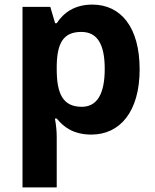

<svg xmlns="http://www.w3.org/2000/svg" viewBox="-20 -576 673 836"><path d="M382 -556C303 -556 256 -519 227 -475H220L199 -546H78V240H227V20C227 -6 224 -34 219 -60H227C256 -24 299 10 378 10C501 10 588 -88 588 -274C588 -459 505 -556 382 -556ZM334 -437C404 -437 436 -383 436 -276C436 -169 404 -111 336 -111C253 -111 227 -169 227 -275V-291C229 -389 256 -437 334 -437Z"/></svg>

Font: Noto Sans Bassa Vah
Style: Bold
Weight: 700
Designer: Monotype Design Team
Foundry: Monotype Imaging Inc.
Version: Version 2.002